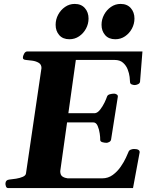

<svg xmlns="http://www.w3.org/2000/svg" viewBox="-20 -954 761 974"><path d="M246.6 -333 245.6 -379.9H462.4Q475.6 -381.8 488.3 -398.2Q501 -414.6 510.3 -433.8Q519.5 -453.1 522.5 -462.9Q525.4 -472.7 537.1 -475.8Q548.8 -479 559.6 -479Q564.9 -479 572 -474.9Q579.1 -470.7 577.6 -462.4L543.5 -246.1Q542 -237.8 533.9 -233.6Q525.9 -229.5 520.5 -229.5Q509.3 -229.5 498.5 -232.9Q487.8 -236.3 488.3 -245.6Q488.8 -256.3 485.8 -277.1Q482.9 -297.9 475.3 -315.4Q467.8 -333 453.6 -333ZM364.7 -649.9 285.6 -85.9Q285.6 -65.4 297.4 -58.1Q309.1 -50.8 323.2 -49.3H498.5Q528.8 -49.3 552.2 -66.7Q575.7 -84 592.3 -108.2Q608.9 -132.3 618.7 -153.6Q628.4 -174.8 631.3 -182.1Q634.3 -191.4 643.1 -194.8Q651.9 -198.2 659.7 -198.2Q689 -198.2 688.5 -181.6L654.8 0H21Q12.7 0 9.8 -9.8Q6.8 -19.5 7.8 -24.9Q9.3 -41 26.4 -43Q42.5 -44.4 61.8 -47.6Q81.1 -50.8 95.7 -57.1Q110.4 -63.5 111.8 -74.2L190.4 -608.9Q190.4 -627 176.5 -635.3Q162.6 -643.6 144 -646.2Q125.5 -648.9 111.3 -649.9Q96.2 -651.4 96.2 -660.6Q96.2 -670.9 102.5 -681.9Q108.9 -692.9 117.7 -692.9H702.6L690.4 -539.1Q689 -530.8 679.7 -526.6Q670.4 -522.5 663.6 -522.5Q655.8 -522.5 647.7 -525.9Q639.6 -529.3 639.6 -538.6Q639.6 -545.9 637.5 -564Q635.3 -582 627.7 -601.8Q620.1 -621.6 604.2 -635.7Q588.4 -649.9 561.5 -649.9ZM564.9 -754.9Q531.7 -754.9 513.4 -775.9Q495.1 -796.9 495.1 -828.1Q495.1 -855.5 508.1 -879.6Q521 -903.8 543 -918.9Q564.9 -934.1 591.8 -934.1Q625 -934.1 643.6 -912.8Q662.1 -891.6 662.1 -859.9Q662.1 -833 649.2 -808.8Q636.2 -784.7 614.3 -769.8Q592.3 -754.9 564.9 -754.9ZM332 -754.9Q298.8 -754.9 280.5 -775.9Q262.2 -796.9 262.2 -828.1Q262.2 -855.5 275.1 -879.6Q288.1 -903.8 310.1 -918.9Q332 -934.1 358.9 -934.1Q392.1 -934.1 410.6 -912.8Q429.2 -891.6 429.2 -859.9Q429.2 -833 416.3 -808.8Q403.3 -784.7 381.3 -769.8Q359.4 -754.9 332 -754.9Z"/></svg>

Font: Gelasio
Style: Bold Italic
Weight: 700
Italic angle: -8.5°
Designer: Eben Sorkin
Foundry: Eben Sorkin
Version: Version 1.008